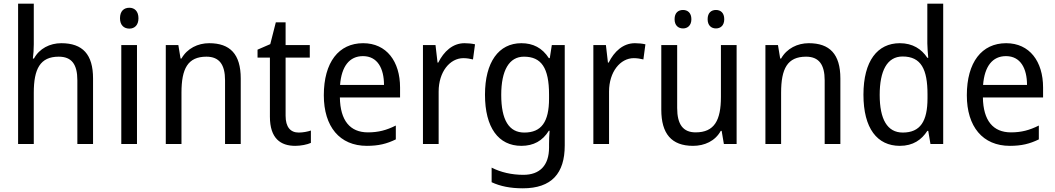

<svg xmlns="http://www.w3.org/2000/svg" viewBox="-20 -780 5716 1040"><path d="M163 -540V-760H78V0H163V-278C163 -406 197 -473 298 -473C368 -473 399 -432 399 -345V0H484V-355C484 -485 428 -546 312 -546C250 -546 193 -517 164 -463H158C161 -485 163 -513 163 -540Z M681 -738C651 -738 630 -720 630 -681C630 -644 651 -625 681 -625C709 -625 730 -644 730 -681C730 -719 709 -738 681 -738ZM722 -536H637V0H722Z M1113 -546C1052 -546 994 -518 963 -463H958L946 -536H878V0H963V-278C963 -408 997 -473 1098 -473C1168 -473 1199 -430 1199 -345V0H1284V-355C1284 -487 1226 -546 1113 -546Z M1598 -62C1553 -62 1527 -92 1527 -153V-468H1658V-536H1527V-659H1474L1444 -541L1375 -511V-468H1442V-148C1442 -30 1500 10 1579 10C1610 10 1644 3 1664 -6V-73C1647 -67 1621 -62 1598 -62Z M1947 -546C1815 -546 1734 -443 1734 -264C1734 -94 1820 10 1967 10C2030 10 2075 -1 2124 -25V-100C2074 -75 2030 -63 1973 -63C1876 -63 1823 -127 1821 -252H2147V-306C2147 -447 2074 -546 1947 -546ZM1946 -476C2025 -476 2060 -409 2060 -320H1822C1830 -421 1873 -476 1946 -476Z M2496 -546C2432 -546 2384 -501 2354 -441H2350L2339 -536H2271V0H2356V-284C2356 -391 2417 -465 2490 -465C2507 -465 2527 -462 2542 -458L2553 -540C2536 -544 2515 -546 2496 -546Z M2804 -546C2681 -546 2607 -443 2607 -267C2607 -89 2680 10 2804 10C2870 10 2919 -17 2953 -72H2957C2955 -53 2954 -18 2954 0V19C2954 117 2903 167 2815 167C2751 167 2692 153 2643 128V207C2690 229 2745 240 2812 240C2968 240 3039 159 3039 8V-536H2969L2958 -465H2953C2917 -521 2867 -546 2804 -546ZM2818 -473C2912 -473 2954 -413 2954 -268V-246C2954 -119 2912 -62 2820 -62C2737 -62 2695 -130 2695 -266C2695 -399 2738 -473 2818 -473Z M3419 -546C3355 -546 3307 -501 3277 -441H3273L3262 -536H3194V0H3279V-284C3279 -391 3340 -465 3413 -465C3430 -465 3450 -462 3465 -458L3476 -540C3459 -544 3438 -546 3419 -546Z M3634 -676C3634 -642 3654 -626 3680 -626C3704 -626 3725 -642 3725 -676C3725 -711 3704 -726 3680 -726C3654 -726 3634 -711 3634 -676ZM3813 -676C3813 -642 3833 -626 3858 -626C3883 -626 3903 -642 3903 -676C3903 -711 3883 -726 3858 -726C3833 -726 3813 -711 3813 -676ZM3970 -536H3885V-255C3885 -129 3850 -63 3748 -63C3680 -63 3648 -106 3648 -195V-536H3562V-186C3562 -56 3617 10 3734 10C3796 10 3854 -16 3884 -71H3889L3901 0H3970Z M4361 -546C4300 -546 4242 -518 4211 -463H4206L4194 -536H4126V0H4211V-278C4211 -408 4245 -473 4346 -473C4416 -473 4447 -430 4447 -345V0H4532V-355C4532 -487 4474 -546 4361 -546Z M4854 10C4926 10 4972 -23 5003 -71H5008L5020 0H5089V-760H5003V-545C5003 -524 5006 -489 5008 -467H5003C4972 -514 4924 -546 4854 -546C4733 -546 4657 -450 4657 -267C4657 -84 4732 10 4854 10ZM4870 -62C4786 -62 4745 -134 4745 -266C4745 -396 4785 -474 4869 -474C4970 -474 5004 -404 5004 -269V-248C5004 -123 4965 -62 4870 -62Z M5430 -546C5298 -546 5217 -443 5217 -264C5217 -94 5303 10 5450 10C5513 10 5558 -1 5607 -25V-100C5557 -75 5513 -63 5456 -63C5359 -63 5306 -127 5304 -252H5630V-306C5630 -447 5557 -546 5430 -546ZM5429 -476C5508 -476 5543 -409 5543 -320H5305C5313 -421 5356 -476 5429 -476Z"/></svg>

Font: Noto Sans Georgian SemiCondensed
Style: Regular
Weight: 400
Width: 4
Designer: Monotype Design Team, Akaki Razmadze
Foundry: Google LLC
Version: Version 2.005